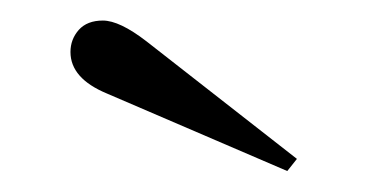

<svg xmlns="http://www.w3.org/2000/svg" viewBox="-20 -761 365 185"><path d="M266.1 -607.9 256.8 -596.2 83 -670.9Q47.9 -685.5 47.9 -710.9Q47.9 -723.1 55.9 -732.2Q64 -741.2 79.1 -741.2Q95.2 -741.2 121.1 -721.2Z"/></svg>

Font: Messapia
Style: Regular
Weight: 400
Designer: Luca Marsano
Foundry: Collletttivo
Version: Version 1.000;FEAKit 1.0